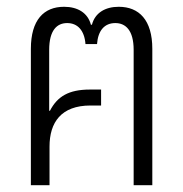

<svg xmlns="http://www.w3.org/2000/svg" viewBox="-20 -546 539 566"><path d="M71 0H126V-114C126 -185 160 -235 247 -235H278V-282H245C183 -282 149 -262 127 -219L125 -220V-399C125 -457 148 -478 178 -478C209 -478 229 -456 232 -416H266C269 -456 288 -478 320 -478C350 -478 374 -457 374 -399V0H429V-402C429 -487 390 -526 330 -526C290 -526 260 -508 251 -473H248C239 -508 209 -526 169 -526C109 -526 71 -487 71 -402Z"/></svg>

Font: Noto Sans Thai UI Condensed Light
Style: Regular
Weight: 300
Width: 3
Designer: Monotype Design Team
Foundry: Monotype Imaging Inc.
Version: Version 1.901